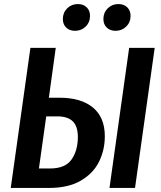

<svg xmlns="http://www.w3.org/2000/svg" viewBox="-20 -927 793 947"><path d="M497 -255Q497 -188 469 -130.5Q441 -73 379.5 -36.5Q318 0 221 0H33L130 -691H255L221 -445H274Q380 -445 438.5 -396.5Q497 -348 497 -255ZM743 -691 646 0H520L617 -691ZM364 -251Q364 -304 339 -328.5Q314 -353 263 -353H208L172 -96H227Q302 -96 333 -140.5Q364 -185 364 -251ZM290 -833Q290 -865 311.5 -886Q333 -907 364 -907Q391 -907 407.5 -891Q424 -875 424 -849Q424 -817 402.5 -796Q381 -775 350 -775Q323 -775 306.5 -791Q290 -807 290 -833ZM490 -833Q490 -865 511.5 -886Q533 -907 564 -907Q591 -907 607.5 -891Q624 -875 624 -849Q624 -817 602.5 -796Q581 -775 550 -775Q523 -775 506.5 -791Q490 -807 490 -833Z"/></svg>

Font: Fira Sans Condensed Medium
Style: Italic
Weight: 500
Width: 3
Italic angle: -8°
Designer: bBox Type GmbH & Carrois Corporate GbR & Edenspiekermann AG
Foundry: bBox Type GmbH & Carrois Corporate GbR & Edenspiekermann AG
Version: Version 4.301